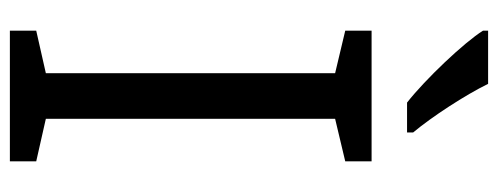

<svg xmlns="http://www.w3.org/2000/svg" viewBox="-322 -728 984 379"><g transform="rotate(90 169.5 -538.0)"><path d="M145 -1010H40V-1000C63 -963 136 -886 182 -850H241V-862C210 -899 167 -965 145 -1010ZM298 -66V-118L214 -137V-708L298 -728V-780H40V-728L124 -708V-137L40 -118V-66Z"/></g></svg>

Font: Noto Sans Malayalam UI
Style: Regular
Weight: 400
Designer: Jelle Bosma - Monotype Design Team
Foundry: Monotype Imaging Inc.
Version: Version 2.104